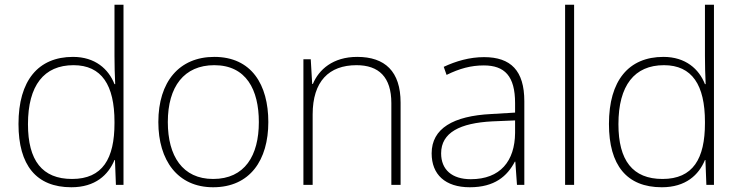

<svg xmlns="http://www.w3.org/2000/svg" viewBox="-20 -780 3121 810"><path d="M281 10C382 10 437 -42 463 -105H465L469 0H501V-760H463V-544C463 -506 464 -464 466 -425H463C438 -489 381 -540 288 -540C141 -540 58 -440 58 -257C58 -83 133 10 281 10ZM284 -25C158 -25 98 -103 98 -256C98 -420 166 -505 290 -505C409 -505 463 -421 463 -266V-260C463 -111 413 -25 284 -25Z M1112 -265C1112 -423 1041 -540 884 -540C736 -540 648 -435 648 -265C648 -104 729 10 879 10C1035 10 1112 -105 1112 -265ZM688 -265C688 -415 757 -505 884 -505C1019 -505 1072 -401 1072 -265C1072 -124 1013 -25 879 -25C750 -25 688 -122 688 -265Z M1487 -540C1384 -540 1325 -486 1300 -426H1297L1291 -530H1260V0H1299V-297C1299 -437 1368 -505 1484 -505C1578 -505 1631 -455 1631 -345V0H1670V-347C1670 -479 1604 -540 1487 -540Z M2022 -539C1961 -539 1903 -522 1852 -498L1864 -464C1919 -491 1967 -504 2021 -504C2109 -504 2153 -459 2153 -345V-305L2053 -299C1892 -291 1801 -238 1801 -133C1801 -44 1858 10 1962 10C2067 10 2120 -37 2152 -98H2154L2161 0H2192V-353C2192 -482 2135 -539 2022 -539ZM2057 -268 2153 -272V-219C2152 -101 2091 -24 1966 -24C1887 -24 1841 -64 1841 -133C1841 -221 1921 -261 2057 -268Z M2402 0V-760H2364V0Z M2772 10C2873 10 2928 -42 2954 -105H2956L2960 0H2992V-760H2954V-544C2954 -506 2955 -464 2957 -425H2954C2929 -489 2872 -540 2779 -540C2632 -540 2549 -440 2549 -257C2549 -83 2624 10 2772 10ZM2775 -25C2649 -25 2589 -103 2589 -256C2589 -420 2657 -505 2781 -505C2900 -505 2954 -421 2954 -266V-260C2954 -111 2904 -25 2775 -25Z"/></svg>

Font: Noto Sans Arabic ExtLt
Style: Regular
Weight: 200
Designer: Monotype Design Team, Nadine Chahine, Nizar Qandah and Khaled Hosny
Foundry: Monotype Imaging Inc.
Version: Version 2.012